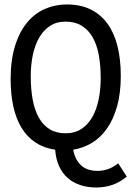

<svg xmlns="http://www.w3.org/2000/svg" viewBox="-20 -667 590 863"><path d="M228 5.9C230 33.9 235.8 58.5 245.6 79.8C255.4 101.2 268.3 118.9 284.4 133.1C300.5 147.2 319.5 157.9 341.3 165C363.1 172.2 387 175.8 413.1 175.8C437.2 175.8 460.6 172 483.4 164.6C506.2 157.1 528.3 144.5 549.8 127L511.2 66.9C495.6 79.3 480.2 88.1 465.1 93.3C450 98.5 434.6 101.1 418.9 101.1C386.4 101.1 361.2 92.4 343.3 75C325.4 57.5 314 34.5 309.1 5.9C339 1 367 -9.3 393.1 -24.9C419.1 -40.5 441.7 -62 460.9 -89.4C480.1 -116.7 495.3 -150 506.3 -189.2C517.4 -228.4 522.9 -274.1 522.9 -326.2C522.9 -375.7 518 -420.2 508.1 -459.7C498.1 -499.3 483.1 -533 462.9 -560.8C442.7 -588.6 417.4 -609.9 387 -624.8C356.5 -639.6 320.8 -647 279.8 -647C245.6 -647 213.2 -640.4 182.6 -627.2C152 -614 125.2 -593.7 102.3 -566.2C79.3 -538.7 61.2 -503.7 47.9 -461.4C34.5 -419.1 27.8 -369 27.8 -311C27.8 -266.1 31.9 -225.2 40 -188.2C48.2 -151.3 60.5 -119.2 77.1 -92C93.8 -64.9 114.6 -43 139.6 -26.4C164.7 -9.8 194.2 1 228 5.9ZM432.6 -315.9C432.6 -281.7 429.5 -249.6 423.3 -219.5C417.2 -189.4 407.6 -163.1 394.8 -140.6C381.9 -118.2 365.6 -100.4 345.7 -87.4C325.8 -74.4 302.2 -67.9 274.9 -67.9C246.9 -67.9 223 -74 203.1 -86.2C183.3 -98.4 167.1 -115.7 154.5 -138.2C142 -160.6 132.8 -187.6 127 -219C121.1 -250.4 118.2 -285.5 118.2 -324.2C118.2 -357.7 121.3 -389.4 127.4 -419.2C133.6 -449 143.1 -475 155.8 -497.3C168.5 -519.6 184.7 -537.3 204.3 -550.3C224 -563.3 247.6 -569.8 274.9 -569.8C303.2 -569.8 327.4 -563.6 347.4 -551.3C367.4 -538.9 383.8 -521.6 396.5 -499.3C409.2 -477 418.4 -450.3 424.1 -419.2C429.8 -388.1 432.6 -353.7 432.6 -315.9Z"/></svg>

Font: CodeNewRoman Nerd Font Mono
Style: Regular
Weight: 400
Monospace: yes
Designer: Sam Radian
Foundry: Code New Roman
Version: Version 2.00 November 29, 2014;Nerd Fonts 3.2.1